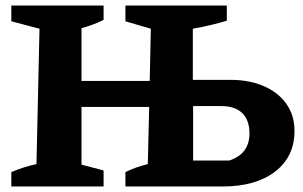

<svg xmlns="http://www.w3.org/2000/svg" viewBox="-20 -675 1096 695"><path d="M21 0V-52Q65 -71 112 -81L123 -571L21 -598V-655H355V-603Q337 -594 317 -586.5Q297 -579 275 -573V-382H522L526 -571L434 -598V-655H801V-600Q745 -583 678 -571V-386H813Q883 -386 935.5 -363Q988 -340 1017 -298.5Q1046 -257 1046 -201Q1046 -108 976 -54Q906 0 786 0H434V-52Q470 -70 515 -81L520 -288H275V-79L355 -58V0ZM679 -94H810Q883 -118 883 -192Q883 -240 857 -265.5Q831 -291 781 -291H679Z"/></svg>

Font: Piazzolla SC
Style: Bold
Weight: 700
Designer: Juan Pablo del Peral
Foundry: Huerta Tipografica
Version: Version 1.330